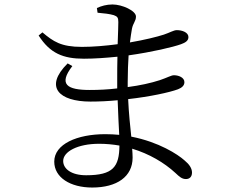

<svg xmlns="http://www.w3.org/2000/svg" viewBox="-20 -797 1040 860"><path d="M366 -12C299 -12 263 -41 263 -76C263 -117 326 -153 424 -153C455 -153 486 -150 515 -145C514 -50 487 -12 366 -12ZM552 -429C552 -476 554 -516 556 -549C662 -564 755 -586 791 -599C810 -606 824 -614 824 -631C824 -652 796 -662 772 -662C758 -662 741 -651 714 -642C683 -632 627 -618 562 -607C565 -631 568 -651 571 -668C576 -694 589 -702 589 -723C589 -749 527 -777 484 -777C457 -777 433 -770 414 -761L417 -740C449 -737 469 -735 490 -729C506 -723 510 -718 510 -698C510 -689 509 -650 507 -599C454 -592 398 -587 347 -587C253 -587 219 -611 170 -652L153 -638C204 -558 263 -534 356 -534C404 -534 456 -538 506 -543C505 -509 505 -474 505 -441V-401C464 -396 422 -394 382 -394C282 -394 240 -418 304 -501L283 -513C176 -407 245 -342 385 -342C425 -342 466 -344 507 -348C509 -287 512 -233 514 -193C494 -195 473 -196 451 -196C326 -196 223 -152 223 -73C223 -2 295 43 393 43C504 43 574 -6 574 -91C574 -104 573 -117 572 -131C648 -108 715 -69 766 -22C784 -5 795 5 813 5C829 5 840 -5 840 -24C840 -43 828 -61 806 -79C777 -105 692 -161 568 -185C563 -232 557 -288 554 -353C652 -364 739 -383 777 -397C795 -404 806 -414 806 -429C806 -450 780 -460 759 -460C747 -460 729 -449 696 -438C656 -425 606 -414 552 -407Z"/></svg>

Font: Source Han Serif
Style: Regular
Weight: 400
Designer: Ryoko NISHIZUKA 西塚涼子 (kana & ideographs); Frank Grießhammer (Latin, Greek & Cyrillic); Wenlong ZHANG 张文龙 (bopomofo); San
Foundry: Adobe Systems Incorporated
Version: Version 1.001;PS 1.001;hotconv 16.6.54;makeotf.lib2.5.65590